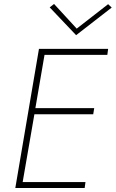

<svg xmlns="http://www.w3.org/2000/svg" viewBox="-20 -946 582 966"><path d="M153 -371H449L454 -402H158L204 -670H520L524 -700H192H191H176L57 0H72H89H406L410 -30H94ZM366 -802 252 -926 230 -909 363 -769 542 -908 524 -925Z"/></svg>

Font: Jost* 200 Thin Italic
Style: Italic
Weight: 200
Italic angle: -10°
Version: Version 3.200; ttfautohint (v0.97) -l 8 -r 50 -G 200 -x 14 -